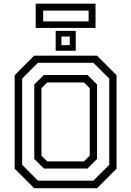

<svg xmlns="http://www.w3.org/2000/svg" viewBox="-20 -994 693 1014"><path d="M160.5 0 57.5 -103V-597L160.5 -700H492.5L595.5 -597V-103L492.5 0ZM229.5 -141.5H423.5L454 -172V-528L423.5 -558.5H229.5L199 -528V-172ZM180.5 -40H473L557 -123.5V-579L473 -662.5H180.5L97 -579V-123.5ZM212 -104 161 -154.5V-548L212 -598H442L492.5 -548V-154.5L442 -104ZM274 -726V-831H380V-726ZM304.5 -755.5H348.5V-801H304.5ZM168.5 -846.5V-974.5H484.5V-846.5ZM208 -881H448V-938H208Z"/></svg>

Font: Tourney
Style: Regular
Weight: 400
Designer: Tyler Finck
Foundry: Etcetera Type Co
Version: Version 1.015